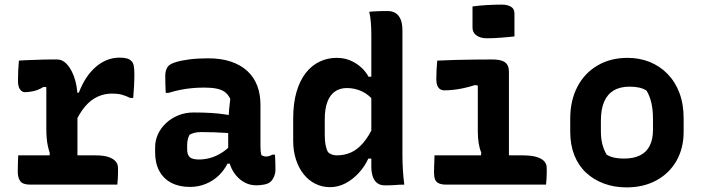

<svg xmlns="http://www.w3.org/2000/svg" viewBox="-20 -801 3040 833"><path d="M192 -95 196 -137Q191 -152 187.5 -168Q184 -184 182.5 -203Q181 -222 181 -243Q181 -273 181 -303Q181 -333 181 -363Q181 -393 181 -423L169 -424Q146 -410 125 -405.5Q104 -401 88 -401Q76 -401 67 -413Q58 -425 58 -450Q58 -473 59 -495.5Q60 -518 62 -538Q72 -539 84.5 -539.5Q97 -540 110.5 -540.5Q124 -541 138.5 -541.5Q153 -542 168.5 -542.5Q184 -543 199.5 -543Q215 -543 228 -543Q244 -543 257.5 -533.5Q271 -524 282 -507.5Q293 -491 300.5 -470.5Q308 -450 312 -427.5Q316 -405 316 -383Q316 -347 316 -310Q316 -273 316 -235.5Q316 -198 316 -160Q316 -122 316 -85ZM298 -399H322Q350 -472 396.5 -511.5Q443 -551 499 -551Q518 -551 530.5 -547.5Q543 -544 549 -537Q557 -531 560 -517Q563 -503 563 -481Q563 -453 561.5 -427Q560 -401 558 -376H545Q525 -386 507.5 -390.5Q490 -395 466 -395Q433 -395 403.5 -381.5Q374 -368 349.5 -339.5Q325 -311 304 -264ZM59 -127H394Q429 -127 450 -120Q471 -113 481.5 -101Q492 -89 492 -72Q492 -59 492 -47.5Q492 -36 491 -24Q490 -12 489 0H111Q79 0 68 -15Q57 -30 57 -57Q57 -69 57.5 -80.5Q58 -92 58 -103.5Q58 -115 59 -127Z M1110 -347Q1110 -324 1110 -301Q1110 -278 1110 -255Q1110 -232 1110 -209Q1110 -186 1110 -164Q1110 -153 1111 -144.5Q1112 -136 1114 -128Q1117 -126 1122.5 -124Q1128 -122 1134 -122Q1141 -122 1148 -124Q1155 -126 1161 -130H1173Q1174 -113 1174.5 -97.5Q1175 -82 1175 -65Q1175 -49 1168.5 -34Q1162 -19 1152 -11Q1142 -3 1124.5 0Q1107 3 1092 3Q1065 3 1043 -8.5Q1021 -20 1004.5 -39.5Q988 -59 979 -84Q970 -109 970 -136Q970 -163 970 -190Q970 -217 970 -243Q970 -263 971 -283.5Q972 -304 974 -326Q976 -348 979 -372Q970 -391 956 -401.5Q942 -412 920 -416.5Q898 -421 867 -421Q838 -421 812 -418.5Q786 -416 761.5 -411Q737 -406 711 -398H699Q698 -416 697.5 -435.5Q697 -455 697 -473Q697 -486 700.5 -497Q704 -508 711 -515Q719 -524 743 -531.5Q767 -539 803 -543.5Q839 -548 883 -548Q940 -548 982.5 -533.5Q1025 -519 1053.5 -492.5Q1082 -466 1096 -429Q1110 -392 1110 -347ZM792 -153Q792 -129 803.5 -119Q815 -109 843 -109Q867 -109 891 -115.5Q915 -122 939 -136.5Q963 -151 986 -175L990 -91H967Q953 -63 929.5 -40Q906 -17 873.5 -3.5Q841 10 804 10Q757 10 723 -8Q689 -26 671 -59.5Q653 -93 653 -140V-162Q653 -192 665.5 -219Q678 -246 700.5 -267Q723 -288 753.5 -300.5Q784 -313 820 -313Q859 -313 894 -311Q929 -309 957.5 -304.5Q986 -300 1006 -295Q1013 -292 1017.5 -279.5Q1022 -267 1024 -250.5Q1026 -234 1026 -219Q997 -222 967.5 -224Q938 -226 909.5 -227Q881 -228 853 -228Q837 -228 824.5 -225Q812 -222 802 -216Q797 -206 794.5 -195Q792 -184 792 -172Z M1440 -550Q1473 -550 1499 -539Q1525 -528 1545.5 -510Q1566 -492 1579 -468H1606V-359Q1581 -390 1550.5 -404.5Q1520 -419 1485 -419Q1454 -419 1432.5 -403.5Q1411 -388 1400 -358Q1389 -328 1389 -284V-216Q1389 -190 1392.5 -172Q1396 -154 1403 -141Q1410 -134 1420 -130.5Q1430 -127 1442 -127Q1474 -127 1502.5 -139.5Q1531 -152 1556.5 -182Q1582 -212 1604 -261V-113H1578Q1562 -78 1536 -50Q1510 -22 1478.5 -5.5Q1447 11 1412 11Q1378 11 1348.5 -3.5Q1319 -18 1297.5 -45Q1276 -72 1264 -109Q1252 -146 1252 -190V-286Q1252 -353 1266.5 -402.5Q1281 -452 1307 -485Q1333 -518 1367.5 -534Q1402 -550 1440 -550ZM1664 -753Q1681 -753 1695 -745Q1709 -737 1717.5 -718.5Q1726 -700 1726 -667Q1726 -599 1726 -531Q1726 -463 1726 -395.5Q1726 -328 1726 -261.5Q1726 -195 1726 -128Q1726 -95 1728 -63.5Q1730 -32 1734 0Q1724 0 1713 0.5Q1702 1 1691 2Q1680 3 1669.5 3Q1659 3 1648 3Q1628 3 1615 -8Q1602 -19 1596.5 -37.5Q1591 -56 1591 -77Q1591 -154 1591 -225.5Q1591 -297 1591 -366Q1591 -435 1591 -505.5Q1591 -576 1591 -652Q1591 -677 1589 -703Q1587 -729 1582 -750Q1592 -751 1602.5 -751.5Q1613 -752 1623 -752.5Q1633 -753 1643.5 -753Q1654 -753 1664 -753Z M2064 -101 2068 -139Q2060 -158 2056.5 -181Q2053 -204 2053 -233Q2053 -253 2053 -272.5Q2053 -292 2053 -312Q2053 -332 2053 -351.5Q2053 -371 2053 -391Q2053 -411 2053 -430L2041 -432Q2013 -423 1988.5 -418Q1964 -413 1944 -411Q1924 -409 1906 -409Q1897 -409 1889.5 -414Q1882 -419 1877.5 -429.5Q1873 -440 1873 -456Q1873 -477 1874 -498Q1875 -519 1877 -538Q1914 -540 1955.5 -541Q1997 -542 2038 -542.5Q2079 -543 2115 -543Q2140 -543 2156 -538Q2172 -533 2180 -521.5Q2188 -510 2188 -488Q2188 -447 2188 -406.5Q2188 -366 2188 -325.5Q2188 -285 2188 -245.5Q2188 -206 2188 -167.5Q2188 -129 2188 -92ZM1865 -127H2246Q2285 -127 2308 -120Q2331 -113 2341.5 -101Q2352 -89 2352 -72Q2352 -60 2352 -48Q2352 -36 2351 -24Q2350 -12 2349 0H1917Q1896 0 1884 -5.5Q1872 -11 1867.5 -22.5Q1863 -34 1863 -53Q1863 -67 1863.5 -79Q1864 -91 1864.5 -102.5Q1865 -114 1865 -127ZM2030 -773Q2044 -775 2059.5 -776.5Q2075 -778 2091.5 -779Q2108 -780 2124.5 -780.5Q2141 -781 2157 -781Q2181 -781 2196.5 -772Q2212 -763 2212 -742V-643Q2198 -641 2183 -640Q2168 -639 2152.5 -637.5Q2137 -636 2121.5 -635.5Q2106 -635 2091 -635Q2064 -635 2047 -647.5Q2030 -660 2030 -681Z M2702 -550Q2754 -550 2798 -532.5Q2842 -515 2875.5 -481Q2909 -447 2927.5 -398.5Q2946 -350 2946 -287V-229Q2946 -158 2915 -103.5Q2884 -49 2828 -18.5Q2772 12 2698 12Q2645 12 2600.5 -4.5Q2556 -21 2523 -51.5Q2490 -82 2472 -127Q2454 -172 2454 -229V-287Q2454 -365 2485 -424.5Q2516 -484 2572.5 -517Q2629 -550 2702 -550ZM2711 -425Q2670 -425 2642.5 -408.5Q2615 -392 2601 -359.5Q2587 -327 2587 -278V-231Q2587 -200 2593.5 -175Q2600 -150 2612 -130Q2627 -121 2645 -117Q2663 -113 2687 -113Q2729 -113 2757 -127Q2785 -141 2799 -169Q2813 -197 2813 -237V-285Q2813 -324 2806 -354.5Q2799 -385 2785 -408Q2771 -417 2753 -421Q2735 -425 2711 -425Z"/></svg>

Font: Rec Mono Semicasual
Style: Bold
Weight: 700
Version: Version 1.085; ttfautohint (v1.8.4.7-5d5b)